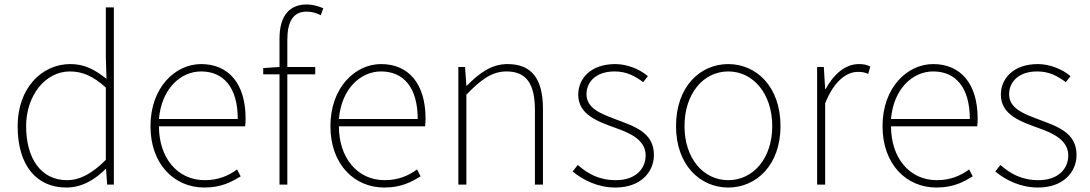

<svg xmlns="http://www.w3.org/2000/svg" viewBox="-20 -827 4882 860"><path d="M277 13C350 13 409 -26 453 -70H455L460 0H490V-794H454V-573L457 -474C403 -516 359 -540 295 -540C167 -540 59 -432 59 -262C59 -84 145 13 277 13ZM280 -20C163 -20 97 -118 97 -262C97 -398 182 -507 293 -507C348 -507 396 -487 454 -435V-111C396 -53 341 -20 280 -20Z M895 13C973 13 1018 -13 1058 -37L1042 -68C1002 -39 957 -20 897 -20C773 -20 692 -122 692 -261H1078C1080 -274 1080 -286 1080 -297C1080 -453 1003 -540 881 -540C764 -540 654 -434 654 -262C654 -90 762 13 895 13ZM692 -294C703 -427 787 -507 881 -507C980 -507 1045 -437 1045 -294Z M1428 -790C1403 -801 1377 -807 1354 -807C1278 -807 1232 -758 1232 -655V-527L1159 -522V-494H1232V0H1267V-494H1392V-527H1267V-650C1267 -729 1293 -775 1353 -775C1373 -775 1395 -770 1417 -759Z M1701 13C1779 13 1824 -13 1864 -37L1848 -68C1808 -39 1763 -20 1703 -20C1579 -20 1498 -122 1498 -261H1884C1886 -274 1886 -286 1886 -297C1886 -453 1809 -540 1687 -540C1570 -540 1460 -434 1460 -262C1460 -90 1568 13 1701 13ZM1498 -294C1509 -427 1593 -507 1687 -507C1786 -507 1851 -437 1851 -294Z M2033 0H2069V-403C2136 -472 2184 -507 2249 -507C2339 -507 2376 -450 2376 -334V0H2412V-339C2412 -475 2361 -540 2253 -540C2180 -540 2125 -498 2071 -443H2069L2063 -527H2033Z M2737 13C2848 13 2909 -55 2909 -133C2909 -236 2818 -262 2734 -294C2671 -318 2607 -342 2607 -405C2607 -457 2646 -507 2733 -507C2788 -507 2826 -485 2861 -459L2882 -486C2844 -518 2788 -540 2736 -540C2627 -540 2570 -476 2570 -403C2570 -312 2660 -282 2740 -253C2802 -231 2872 -200 2872 -131C2872 -71 2827 -20 2739 -20C2661 -20 2612 -50 2568 -88L2545 -59C2592 -20 2658 13 2737 13Z M3242 13C3368 13 3476 -88 3476 -262C3476 -439 3368 -540 3242 -540C3116 -540 3008 -439 3008 -262C3008 -88 3116 13 3242 13ZM3242 -20C3130 -20 3046 -118 3046 -262C3046 -407 3130 -507 3242 -507C3354 -507 3439 -407 3439 -262C3439 -118 3354 -20 3242 -20Z M3640 0H3676V-364C3717 -468 3775 -505 3822 -505C3843 -505 3852 -503 3869 -496L3878 -529C3860 -538 3845 -540 3827 -540C3764 -540 3713 -492 3678 -428H3676L3670 -527H3640Z M4174 13C4252 13 4297 -13 4337 -37L4321 -68C4281 -39 4236 -20 4176 -20C4052 -20 3971 -122 3971 -261H4357C4359 -274 4359 -286 4359 -297C4359 -453 4282 -540 4160 -540C4043 -540 3933 -434 3933 -262C3933 -90 4041 13 4174 13ZM3971 -294C3982 -427 4066 -507 4160 -507C4259 -507 4324 -437 4324 -294Z M4630 13C4741 13 4802 -55 4802 -133C4802 -236 4711 -262 4627 -294C4564 -318 4500 -342 4500 -405C4500 -457 4539 -507 4626 -507C4681 -507 4719 -485 4754 -459L4775 -486C4737 -518 4681 -540 4629 -540C4520 -540 4463 -476 4463 -403C4463 -312 4553 -282 4633 -253C4695 -231 4765 -200 4765 -131C4765 -71 4720 -20 4632 -20C4554 -20 4505 -50 4461 -88L4438 -59C4485 -20 4551 13 4630 13Z"/></svg>

Font: Noto Sans CJK JP Thin
Style: Regular
Weight: 250
Designer: Ryoko NISHIZUKA (kana & ideographs); Paul D. Hunt (Latin, Greek & Cyrillic); Wenlong ZHANG (bopomofo); Sandoll Communica
Foundry: Adobe Systems Incorporated
Version: Version 1.004;PS 1.004;hotconv 1.0.82;makeotf.lib2.5.63406